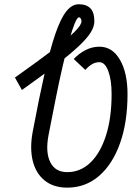

<svg xmlns="http://www.w3.org/2000/svg" viewBox="-20 -846 640 880"><path d="M288 14Q225.5 14 185 -18.5Q144.5 -51 130.2 -108.2Q116 -165.5 129.5 -240Q159 -397 184.2 -508.5Q209.5 -620 233.5 -690.2Q257.5 -760.5 283.5 -793.5Q309.5 -826.5 341 -826.5Q376 -826.5 394.2 -808Q412.5 -789.5 412.5 -748Q412.5 -724 395.2 -696.5Q378 -669 339.5 -633Q301 -597 237.5 -548.5Q174 -500 80.5 -433.5L48.5 -490.5Q156 -567 223.2 -618Q290.5 -669 322 -700.2Q353.5 -731.5 353.5 -748.5Q353.5 -755 350.2 -760.8Q347 -766.5 342 -766.5Q334 -766.5 322.5 -738.8Q311 -711 297 -660.8Q283 -610.5 267.2 -542.8Q251.5 -475 235.5 -394.8Q219.5 -314.5 202.5 -227Q187.5 -148 210.5 -102.5Q233.5 -57 288 -57Q349 -57 394.8 -101.2Q440.5 -145.5 466 -225.8Q491.5 -306 491.5 -414.5Q491.5 -480 476.2 -520.5Q461 -561 435.5 -561Q417 -561 401 -551.2Q385 -541.5 371 -525.5L318 -575.5Q342 -601 372.2 -616.5Q402.5 -632 435.5 -632Q495 -632 529.8 -572Q564.5 -512 564.5 -414.5Q564.5 -285.5 530 -189Q495.5 -92.5 433.5 -39.2Q371.5 14 288 14Z"/></svg>

Font: Victor Mono Thin
Style: Italic
Weight: 100
Italic angle: -12°
Monospace: yes
Designer: Rune Bjørnerås
Version: Version 1.561;gftools[0.9.30]